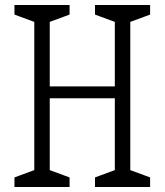

<svg xmlns="http://www.w3.org/2000/svg" viewBox="-20 -750 660 770"><path d="M361 -38.5 452 -72 440.5 -45V-685L452 -658L361 -691.5V-730H582V-691.5L491 -658L502.5 -690V-40L491 -72L582 -38.5V0H361ZM38 -38.5 129 -72 117.5 -45V-685L129 -658L38 -691.5V-730H259V-691.5L168 -658L179.5 -690V-40L168 -72L259 -38.5V0H38ZM135.5 -403.5H487V-356H135.5Z"/></svg>

Font: Monaspace Xenon Var
Style: Regular
Weight: 400
Designer: Riley Cran and the Lettermatic Team
Version: Version 1.000 (Monaspace Xenon Var)